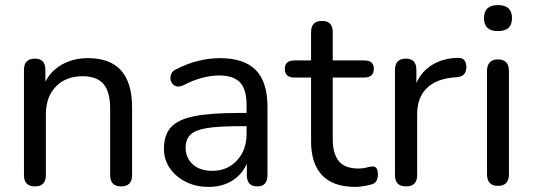

<svg xmlns="http://www.w3.org/2000/svg" viewBox="-20 -724 2090 753"><path d="M117 7Q74 7 74 -37V-450Q74 -494 117 -494Q158 -494 158 -450V-404Q182 -449 226 -472.5Q270 -496 325 -496Q498 -496 498 -303V-37Q498 7 455 7Q412 7 412 -37V-298Q412 -364 386 -394.5Q360 -425 304 -425Q238 -425 199 -384.5Q160 -344 160 -276V-37Q160 7 117 7Z M798 9Q748 9 708.5 -11Q669 -31 646 -64.5Q623 -98 623 -140Q623 -194 650 -224.5Q677 -255 741 -268Q805 -281 914 -281H947V-313Q947 -373 921.5 -400.5Q896 -428 840 -428Q772 -428 698 -389Q680 -381 667.5 -387Q655 -393 650.5 -406Q646 -419 651 -432.5Q656 -446 672 -453Q715 -475 758.5 -485.5Q802 -496 842 -496Q937 -496 983 -449.5Q1029 -403 1029 -305V-37Q1029 7 989 7Q948 7 948 -37V-82Q929 -39 890 -15Q851 9 798 9ZM947 -229H916Q836 -229 790.5 -221.5Q745 -214 726.5 -195.5Q708 -177 708 -145Q708 -105 736 -79.5Q764 -54 813 -54Q872 -54 909.5 -95Q947 -136 947 -198Z M1374 9Q1286 9 1243 -37Q1200 -83 1200 -169V-420H1134Q1097 -420 1097 -454Q1097 -487 1134 -487H1200V-598Q1200 -642 1243 -642Q1285 -642 1285 -598V-487H1409Q1446 -487 1446 -454Q1446 -420 1409 -420H1285V-177Q1285 -122 1308.5 -92.5Q1332 -63 1386 -63Q1404 -63 1417.5 -67Q1431 -71 1441 -71Q1450 -72 1456 -65Q1462 -58 1462 -40Q1462 -27 1457.5 -17Q1453 -7 1441 -2Q1429 2 1409 5.5Q1389 9 1374 9Z M1573 7Q1529 7 1529 -37V-450Q1529 -494 1572 -494Q1613 -494 1613 -450V-399Q1634 -445 1676.5 -470.5Q1719 -496 1775 -497Q1790 -498 1799 -490Q1808 -482 1809 -462Q1809 -444 1800.5 -433.5Q1792 -423 1771 -421L1755 -420Q1688 -413 1652 -376.5Q1616 -340 1616 -276V-37Q1616 7 1573 7Z M1933 5Q1890 5 1890 -41V-445Q1890 -491 1933 -491Q1976 -491 1976 -445V-41Q1976 5 1933 5ZM1933 -602Q1878 -602 1878 -653Q1878 -704 1933 -704Q1988 -704 1988 -653Q1988 -602 1933 -602Z"/></svg>

Font: Chiron GoRound TC N
Style: Regular
Weight: 350
Designer: Ryoko NISHIZUKA 西塚涼子 (kana, bopomofo & ideographs); Paul D. Hunt (Latin, Greek & Cyrillic); Sandoll Communications 산돌커뮤니
Foundry: Adobe
Version: Version 1.000;hotconv 1.1.1;makeotfexe 2.6.0